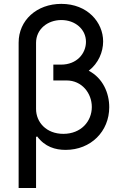

<svg xmlns="http://www.w3.org/2000/svg" viewBox="-20 -757 634 982"><path d="M75.3 -539.1V204.5H164.4V-56.5L170.1 -59.3C209.9 -5.7 263.1 9.6 315.7 9.6C444.6 9.6 538.7 -84.9 538.7 -208.8C538.7 -281.6 506 -357.6 433.9 -395.2C483.7 -433.6 507.5 -491.5 507.5 -545.1C507.5 -642.4 427.9 -737.2 293.7 -737.2C167.6 -737.2 75.3 -653.1 75.3 -539.1ZM164.4 -199.9V-538C164.4 -607.2 222.7 -654.5 293.7 -654.5C364.7 -654.5 419.7 -607.2 419.7 -543.3C419.7 -484 373.6 -426.5 292.3 -426.5H252.8V-345.5H320.7C398.8 -345.5 449.6 -280.2 449.6 -209.9C449.6 -136 394.2 -72.4 304 -72.4C217.3 -72.4 164.4 -131.4 164.4 -199.9Z"/></svg>

Font: Margiela Sans Text
Style: Regular
Weight: 400
Designer: Stefan Endress, Andreas Faust
Version: Version 1.100;FEAKit 1.0